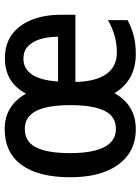

<svg xmlns="http://www.w3.org/2000/svg" viewBox="90 -680 600 820"><g transform="rotate(-90 390.0 -270.0)"><path d="M550 -549Q613 -549 654 -518Q695 -487 716 -433Q737 -379 737 -309V-248H450Q452 -160 484 -115.5Q516 -71 575 -71Q612 -71 645.5 -80Q679 -89 714 -109V-25Q682 -8 647.5 1Q613 10 569 10Q514 10 472 -12.5Q430 -35 402 -81Q377 -36 338.5 -13Q300 10 248 10Q184 10 138 -23.5Q92 -57 67.5 -119.5Q43 -182 43 -270Q43 -405 95.5 -477.5Q148 -550 249 -550Q298 -550 336 -527.5Q374 -505 400 -459Q425 -505 462.5 -527Q500 -549 550 -549ZM249 -464Q195 -464 170.5 -416Q146 -368 146 -270Q146 -206 157.5 -162.5Q169 -119 192 -97Q215 -75 249 -75Q285 -75 307 -96Q329 -117 340 -160.5Q351 -204 351 -270Q351 -335 340 -378Q329 -421 306.5 -442.5Q284 -464 249 -464ZM549 -470Q507 -470 482 -434Q457 -398 452 -322H643Q643 -364 633 -397.5Q623 -431 602.5 -450.5Q582 -470 549 -470Z"/></g></svg>

Font: Noto Sans Bengali Condensed Medium
Style: Regular
Weight: 500
Width: 3
Designer: Jelle Bosma - Monotype Design Team
Foundry: Monotype Imaging Inc.
Version: Version 2.003